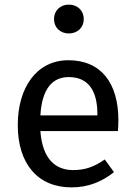

<svg xmlns="http://www.w3.org/2000/svg" viewBox="-20 -800 584 832"><path d="M402 -300H155C162 -417 208 -466 278 -466C361 -466 402 -409 402 -306ZM493 -279C493 -440 418 -539 276 -539C140 -539 57 -422 57 -258C57 -91 143 12 290 12C363 12 422 -13 474 -54L434 -109C388 -77 349 -63 297 -63C221 -63 164 -110 155 -232H491C492 -244 493 -261 493 -279ZM278 -655C317 -655 343 -682 343 -717C343 -753 317 -780 278 -780C240 -780 214 -753 214 -717C214 -682 240 -655 278 -655Z"/></svg>

Font: Fira Math
Style: Regular
Weight: 400
Designer: Xiangdong Zeng
Foundry: Xiangdong Zeng
Version: Version 0.3.4